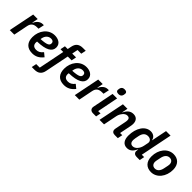

<svg xmlns="http://www.w3.org/2000/svg" viewBox="240 -2090 3635 3635"><g transform="rotate(45 2058.0 -272.5)"><path d="M142 0 199 -285C215 -366 262 -403 352 -403H387L412 -522H385C303 -522 253 -457 229 -402H223L247 -522H126L21 0Z M630 12C716 12 786 -19 851 -102L776 -164C731 -108 691 -88 639 -88C567 -88 537 -126 537 -183C537 -190 538 -199 540 -212C776 -218 878 -281 878 -390C878 -498 779 -534 697 -534C527 -534 417 -380 417 -211C417 -72 489 12 630 12ZM689 -440C721 -440 759 -430 759 -381C759 -330 724 -301 553 -292L558 -317C572 -392 623 -440 689 -440Z M1151 -423H1254L1274 -522H1171L1195 -641H1294L1315 -740H1238C1137 -740 1084 -691 1066 -601L1050 -522H976L956 -423H1030L925 101H830L810 200H883C983 200 1036 151 1054 61Z M1478 12C1564 12 1634 -19 1699 -102L1624 -164C1579 -108 1539 -88 1487 -88C1415 -88 1385 -126 1385 -183C1385 -190 1386 -199 1388 -212C1624 -218 1726 -281 1726 -390C1726 -498 1627 -534 1545 -534C1375 -534 1265 -380 1265 -211C1265 -72 1337 12 1478 12ZM1537 -440C1569 -440 1607 -430 1607 -381C1607 -330 1572 -301 1401 -292L1406 -317C1420 -392 1471 -440 1537 -440Z M1883 0 1940 -285C1956 -366 2003 -403 2093 -403H2128L2153 -522H2126C2044 -522 1994 -457 1970 -402H1964L1988 -522H1867L1762 0Z M2330 -598C2387 -598 2406 -627 2414 -660C2417 -674 2419 -688 2419 -698C2419 -726 2400 -745 2356 -745C2299 -745 2280 -716 2272 -683C2269 -669 2267 -655 2267 -645C2267 -617 2286 -598 2330 -598ZM2332 0 2352 -99H2289L2373 -522H2252L2168 -100C2166 -90 2165 -83 2165 -75C2165 -30 2197 0 2248 0Z M2545 0 2600 -275C2608 -316 2629 -355 2655 -385C2679 -413 2708 -431 2743 -431C2787 -431 2804 -407 2804 -369C2804 -351 2802 -333 2798 -314L2755 -99C2753 -90 2752 -81 2752 -71C2752 -26 2782 0 2830 0H2914L2934 -99H2876L2921 -324C2926 -351 2930 -373 2930 -396C2930 -483 2885 -534 2802 -534C2722 -534 2671 -488 2632 -406H2627L2650 -522H2529L2424 0Z M3501 0 3520 -99H3457L3586 -740H3465L3403 -433H3398C3389 -493 3336 -534 3266 -534C3121 -534 3020 -377 3020 -175C3020 -64 3068 12 3165 12C3245 12 3293 -34 3335 -119H3340L3337 -103C3336 -97 3333 -83 3333 -72C3333 -27 3367 0 3415 0ZM3220 -89C3171 -89 3144 -124 3144 -177C3144 -193 3147 -217 3150 -232L3164 -304C3181 -389 3223 -433 3293 -433C3357 -433 3395 -391 3384 -338L3366 -249C3357 -206 3339 -167 3313 -138C3290 -111 3259 -89 3220 -89Z M3810 12C3966 12 4079 -133 4079 -317C4079 -456 3999 -534 3877 -534C3721 -534 3608 -389 3608 -205C3608 -66 3688 12 3810 12ZM3817 -88C3759 -88 3728 -126 3728 -182C3728 -196 3730 -209 3732 -217L3750 -305C3766 -389 3811 -434 3870 -434C3928 -434 3959 -396 3959 -340C3959 -326 3957 -314 3955 -304L3937 -217C3921 -133 3876 -88 3817 -88Z"/></g></svg>

Font: Braiins Sans SemiBold
Style: Italic
Weight: 600
Italic angle: -11.31°
Designer: Mike Abbink, Paul van der Laan, Pieter van Rosmalen, Jiri Chlebus, Lubos Buracinsky
Foundry: Bold Monday, Sudetype
Version: Version 1.000;hotconv 1.0.109;makeotfexe 2.5.65596